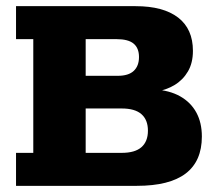

<svg xmlns="http://www.w3.org/2000/svg" viewBox="-20 -603 704 623"><path d="M32 0V-107H88V-476H32V-583H420Q510 -583 558 -546Q606 -509 606 -438Q606 -399 590 -371.5Q574 -344 547 -327.5Q520 -311 484 -305L479 -313Q530 -310 564.5 -290.5Q599 -271 617 -238Q635 -205 635 -160Q635 -80 582.5 -40Q530 0 424 0ZM258 -107H375Q418 -107 439 -125.5Q460 -144 460 -179Q460 -214 439 -232.5Q418 -251 375 -251H258ZM258 -357H362Q397 -357 414 -373Q431 -389 431 -418Q431 -447 413.5 -461.5Q396 -476 358 -476H258Z"/></svg>

Font: Rokkitt ExtraBold
Style: Regular
Weight: 800
Version: Version 3.103